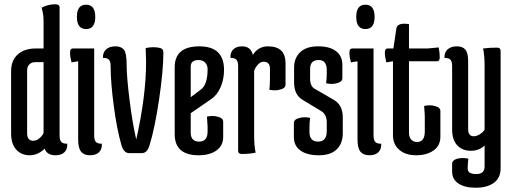

<svg xmlns="http://www.w3.org/2000/svg" viewBox="-20 -717 2400 899"><path d="M184 -426H145Q128 -426 117.5 -415.5Q107 -405 107 -388V-93Q107 -58 136 -58Q151 -58 164.5 -69.5Q178 -81 184 -94ZM184 -620Q184 -650 175 -681Q205 -697 239 -697Q259 -697 259 -682V-83Q259 -62 266.5 -53Q274 -44 295 -44Q296 -18 281.5 -4Q267 10 240 10Q200 10 189 -21Q158 10 119 10Q80 10 56 -16.5Q32 -43 32 -92V-384Q32 -434 63 -462Q94 -490 147 -490H184Z M383 -581Q340 -581 340 -638Q340 -695 383 -695Q426 -695 426 -638Q426 -581 383 -581ZM321 -490H421V-83Q421 -62 428.5 -53Q436 -44 457 -44Q458 -18 443.5 -4Q429 10 401 10Q373 10 359.5 -7Q346 -24 346 -63V-430L315 -425Q308 -451 308 -470.5Q308 -490 321 -490Z M618 -64Q664 -269 664 -427L662 -492Q681 -496 698.5 -496Q716 -496 730.5 -492Q745 -488 745 -472Q745 -387 725 -252Q705 -117 680 -36Q669 0 644 0H585Q560 0 549 -36Q527 -112 512.5 -222.5Q498 -333 498 -407Q498 -428 490.5 -437Q483 -446 462 -446Q461 -471 476.5 -485.5Q492 -500 520 -500Q548 -500 560.5 -484Q573 -468 573 -412.5Q573 -357 587 -246Q601 -135 618 -64Z M952 -393Q952 -413 940 -424.5Q928 -436 910 -436Q873 -436 873 -405V-262L921 -298Q952 -321 952 -393ZM798 -89V-402Q798 -500 913.5 -500Q1029 -500 1029 -390Q1029 -346 1013 -309Q997 -272 969 -253L873 -187V-96Q873 -54 912.5 -54Q952 -54 952 -101V-124L949 -171Q962 -174 975.5 -174Q989 -174 1001 -170Q1025 -164 1025 -147V-75Q1025 -35 993.5 -12.5Q962 10 910 10Q798 10 798 -89Z M1170 -82Q1170 -34 1177 -2Q1147 4 1112 4Q1095 4 1095 -11V-407Q1095 -428 1087.5 -437Q1080 -446 1059 -446Q1058 -472 1072.5 -486Q1087 -500 1114 -500Q1154 -500 1164 -460Q1189 -500 1235 -500Q1317 -500 1317 -421V-321Q1317 -304 1293 -298Q1281 -294 1267.5 -294Q1254 -294 1241 -297Q1244 -319 1244 -344V-395Q1244 -428 1214 -428Q1200 -428 1188 -415Q1176 -402 1170 -386Z M1429 -99Q1429 -54 1469.5 -54Q1510 -54 1510 -103V-144Q1510 -181 1484 -197L1396 -250Q1357 -274 1357 -331V-401Q1357 -445 1385.5 -472.5Q1414 -500 1469.5 -500Q1525 -500 1554 -477Q1583 -454 1583 -414V-351Q1583 -334 1559 -328Q1547 -324 1533.5 -324Q1520 -324 1507 -327Q1510 -349 1510 -374V-389Q1510 -436 1472 -436Q1432 -436 1432 -394V-348Q1432 -313 1454 -301L1542 -250Q1585 -226 1585 -168V-93Q1585 -45 1556.5 -17.5Q1528 10 1473 10Q1418 10 1387 -12Q1356 -34 1356 -75V-141Q1356 -158 1380 -164Q1392 -168 1405.5 -168Q1419 -168 1432 -165Q1429 -143 1429 -118Z M1691 -581Q1648 -581 1648 -638Q1648 -695 1691 -695Q1734 -695 1734 -638Q1734 -581 1691 -581ZM1629 -490H1729V-83Q1729 -62 1736.5 -53Q1744 -44 1765 -44Q1766 -18 1751.5 -4Q1737 10 1709 10Q1681 10 1667.5 -7Q1654 -24 1654 -63V-430L1623 -425Q1616 -451 1616 -470.5Q1616 -490 1629 -490Z M1820 -84V-430L1789 -425Q1782 -451 1782 -470.5Q1782 -490 1795 -490H1822L1836 -584Q1840 -606 1873 -606Q1883 -606 1895 -604V-490H1982L2034 -495Q2039 -469 2039 -449.5Q2039 -430 2026 -430H1895V-96Q1895 -75 1905.5 -63.5Q1916 -52 1932 -52Q1969 -52 1969 -101V-174L1966 -221Q1979 -224 1992.5 -224Q2006 -224 2018 -220Q2042 -214 2042 -197V-77Q2042 -35 2010 -12.5Q1978 10 1928.5 10Q1879 10 1849.5 -15.5Q1820 -41 1820 -84Z M2249 -408Q2249 -457 2242 -490Q2272 -494 2307 -494Q2324 -494 2324 -479V71Q2324 116 2292.5 139Q2261 162 2208 162Q2155 162 2126 142Q2097 122 2097 87V50Q2097 33 2121 26Q2133 23 2146.5 23Q2160 23 2173 26Q2170 50 2170 68V73Q2170 98 2209.5 98Q2249 98 2249 63V-36Q2224 -11 2184.5 -11Q2145 -11 2121 -36.5Q2097 -62 2097 -111V-407Q2097 -428 2089.5 -437Q2082 -446 2061 -446Q2060 -471 2075.5 -485.5Q2091 -500 2119 -500Q2147 -500 2159.5 -484Q2172 -468 2172 -431V-112Q2172 -79 2198 -79Q2212 -79 2227 -88.5Q2242 -98 2249 -110Z"/></svg>

Font: Medula One
Style: Regular
Weight: 400
Designer: Luciano Vergara
Foundry: Luciano Vergara
Version: Version 1.002